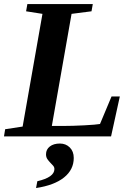

<svg xmlns="http://www.w3.org/2000/svg" viewBox="-27 -675 658 950"><path d="M229.5 -51.8H284.7Q331.5 -51.8 390.4 -54.9Q449.2 -58.1 467.8 -61.5L524.9 -197.8H565.9L522.5 0H-7.3L-1.5 -35.6L85 -48.8L183.1 -606.4L102.1 -619.1L108.4 -654.8H432.1L425.8 -619.1L327.1 -606.4ZM269.5 35.2Q298.8 35.2 318.4 54.7Q337.9 74.2 337.9 106.4Q337.9 164.6 289.8 203.1Q241.7 241.7 151.4 255.4L157.7 221.7Q242.2 202.1 242.2 161.6Q242.2 151.9 235.6 144.5Q229 137.2 221.4 129.4Q213.9 121.6 207.3 112.1Q200.7 102.5 200.7 88.4Q200.7 64.5 219.5 49.8Q238.3 35.2 269.5 35.2Z"/></svg>

Font: Tinos
Style: Bold Italic
Weight: 700
Italic angle: -16.333°
Designer: Steve Matteson
Foundry: Monotype Imaging Inc.
Version: Version 1.23